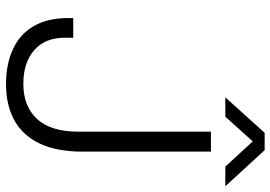

<svg xmlns="http://www.w3.org/2000/svg" viewBox="-154 -756 921 654"><g transform="rotate(90 307.0 -428.5)"><path d="M266 12Q197 12 146 -12Q95 -36 68 -83Q41 -130 41 -201V-217H108V-188Q108 -121 150.5 -84Q193 -47 265 -47Q342 -47 385 -94Q428 -141 428 -234V-686H496V-248Q496 -161 468.5 -103Q441 -45 389.5 -16.5Q338 12 266 12ZM311 -735 432 -869H491L614 -735H547L445 -846H477L377 -735Z"/></g></svg>

Font: Archivo SemiExpanded ExtraLight
Style: Regular
Weight: 250
Width: 6
Designer: Hector Gatti
Foundry: Omnibus-Type
Version: Version 2.001